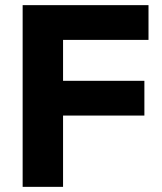

<svg xmlns="http://www.w3.org/2000/svg" viewBox="-20 -726 630 746"><path d="M68 0V-706H225V0ZM188 -277V-412H541V-277ZM188 -571V-706H557V-571Z"/></svg>

Font: Outfit Thin
Style: Bold
Weight: 700
Version: Version 1.100;gftools[0.9.27]